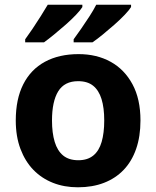

<svg xmlns="http://www.w3.org/2000/svg" viewBox="-20 -786 665 816"><path d="M577 -274Q577 -206 558.5 -153Q540 -100 505.5 -64Q471 -28 422 -9Q373 10 311 10Q253 10 205 -9Q157 -28 122 -64Q87 -100 67 -153Q47 -206 47 -274Q47 -365 79 -428Q111 -491 171 -523.5Q231 -556 314 -556Q391 -556 450 -523.5Q509 -491 543 -428Q577 -365 577 -274ZM201 -274Q201 -221 212.5 -183Q224 -145 248.5 -125Q273 -105 313 -105Q352 -105 376.5 -125Q401 -145 412 -183Q423 -221 423 -274Q423 -328 411.5 -365Q400 -402 376 -421.5Q352 -441 312 -441Q254 -441 227.5 -398Q201 -355 201 -274ZM537 -756Q529 -743 510 -723Q491 -703 466 -681Q441 -659 416.5 -639Q392 -619 373 -606H293V-619Q307 -638 325 -664Q343 -690 360.5 -717Q378 -744 389 -766H537ZM330 -756Q322 -743 303 -723Q284 -703 259 -681Q234 -659 209.5 -639Q185 -619 167 -606H87V-619Q101 -638 118.5 -664Q136 -690 153 -717Q170 -744 183 -766H330Z"/></svg>

Font: Noto Sans Lao UI
Style: Regular
Weight: 400
Designer: Monotype Design Team
Foundry: Monotype Imaging Inc.
Version: Version 2.000